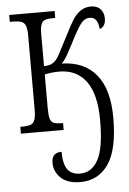

<svg xmlns="http://www.w3.org/2000/svg" viewBox="-55 -583 582 863"><g transform="rotate(-5 236.0 -151.0)"><path d="M155 143Q155 97 200 97Q200 153 218.5 177.5Q237 202 275 202Q327 202 356 149.5Q385 97 385 -29Q385 -147 342 -205Q299 -263 221 -263Q188 -263 155 -256V-105Q155 -71 159.5 -56Q164 -41 176 -36Q188 -31 214 -31H218V0H25V-31H33Q59 -31 72 -36Q85 -41 90.5 -56.5Q96 -72 96 -105V-433Q96 -465 90.5 -480Q85 -495 71.5 -500Q58 -505 29 -505H19V-536H224V-505H219Q192 -505 179 -500.5Q166 -496 160.5 -481.5Q155 -467 155 -436V-293Q176 -294 187.5 -299Q199 -304 211 -317Q223 -332 247 -381L270 -425Q292 -469 306 -491Q320 -513 340 -527.5Q360 -542 388 -542Q416 -542 431 -525.5Q446 -509 446 -483Q446 -464 438.5 -452.5Q431 -441 419 -438Q414 -492 379 -492Q356 -492 340.5 -473Q325 -454 299 -404L286 -379Q269 -346 258 -327.5Q247 -309 235 -298Q336 -296 390.5 -230Q445 -164 445 -35Q445 109 399 174.5Q353 240 273 240Q215 240 185 211.5Q155 183 155 143Z"/></g></svg>

Font: Noto Serif CondLight
Style: Regular
Weight: 300
Width: 3
Designer: Monotype Design Team
Foundry: Monotype Imaging Inc.
Version: Version 1.001